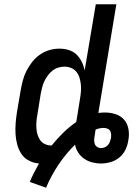

<svg xmlns="http://www.w3.org/2000/svg" viewBox="-20 -755 640 896"><path d="M195 121 119 94Q128 72 139 50.5Q150 29 162 8Q137 6 115 -5.5Q93 -17 80 -36.5Q67 -56 60.5 -80Q54 -104 52.5 -129Q51 -154 53 -179.5Q55 -205 59 -231L76 -331Q80 -354 86 -377.5Q92 -401 103 -423Q114 -445 129.5 -465Q145 -485 165.5 -499.5Q186 -514 209.5 -521Q233 -528 257 -528Q280 -528 301 -521.5Q322 -515 337 -500.5Q352 -486 361.5 -466.5Q371 -447 375 -426L427 -735H523L439 -228Q447 -229 455 -229.5Q463 -230 470 -230Q496 -230 520 -222Q544 -214 559.5 -196Q575 -178 579.5 -152.5Q584 -127 579 -101Q576 -79 566 -57.5Q556 -36 537.5 -20.5Q519 -5 496 1.5Q473 8 451 8Q430 8 409.5 2.5Q389 -3 372.5 -14.5Q356 -26 345 -43Q334 -60 330 -80Q286 -36 252 15Q218 66 195 121ZM221 -76Q246 -107 274.5 -135Q303 -163 335 -185Q336 -187 336 -188.5Q336 -190 337 -192L353 -292Q356 -309 357.5 -326Q359 -343 357.5 -359Q356 -375 351.5 -390.5Q347 -406 337.5 -418.5Q328 -431 313 -437.5Q298 -444 281 -444Q267 -444 252 -439.5Q237 -435 224.5 -425Q212 -415 202.5 -402Q193 -389 186.5 -375Q180 -361 176.5 -346.5Q173 -332 170 -317L154 -217Q151 -202 150 -186Q149 -170 150 -155Q151 -140 155.5 -125.5Q160 -111 168.5 -99.5Q177 -88 191 -82Q205 -76 221 -76ZM451 -64Q460 -64 468.5 -67.5Q477 -71 483.5 -78Q490 -85 493 -94Q496 -103 498 -111Q499 -120 498.5 -129Q498 -138 493.5 -145Q489 -152 480.5 -155Q472 -158 463 -158Q454 -158 444.5 -156Q435 -154 426 -150Q425 -143 424 -136.5Q423 -130 422 -123Q420 -113 419.5 -103Q419 -93 422 -84Q425 -75 433 -69.5Q441 -64 451 -64Z"/></svg>

Font: Iosevka SS04 Md Ex Obl
Style: Regular
Weight: 500
Width: 7
Italic angle: -9°
Monospace: yes
Designer: Belleve Invis
Foundry: Belleve Invis
Version: Version 19.0.0; ttfautohint (v1.8.4)